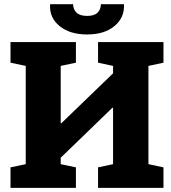

<svg xmlns="http://www.w3.org/2000/svg" viewBox="-20 -916 833 936"><path d="M31.2 0V-100.1L105.5 -115.7V-594.7L31.2 -610.4V-710.9H350.1V-610.4L275.9 -594.7V-315.9L278.8 -314.9L531.2 -558.6V-594.7L458 -610.4V-710.9H776.9V-610.4L703.6 -594.7V-115.7L776.9 -100.1V0H458V-100.1L531.2 -115.7V-390.1L528.3 -391.1L275.9 -147V-115.7L350.1 -100.1V0ZM404.8 -748Q320.8 -748 270.8 -788.6Q220.7 -829.1 224.1 -892.6L225.1 -895.5H336.4Q336.4 -871.1 352.8 -854.7Q369.1 -838.4 404.8 -838.4Q439.5 -838.4 455.6 -854.2Q471.7 -870.1 471.7 -895.5H583.5L584.5 -892.6Q586.9 -829.1 537.6 -788.6Q488.3 -748 404.8 -748Z"/></svg>

Font: Roboto Slab Black
Style: Regular
Weight: 900
Designer: Google
Version: Version 2.000; ttfautohint (v1.8.1.43-b0c9)